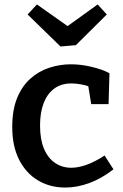

<svg xmlns="http://www.w3.org/2000/svg" viewBox="-20 -832 555 863"><path d="M273 11Q205 11 151 -21Q97 -53 66 -114Q35 -175 35 -261Q35 -338 57 -391.5Q79 -445 116.5 -478.5Q154 -512 201.5 -527.5Q249 -543 299 -543Q344 -543 392 -531.5Q440 -520 472 -503L468 -364H390L376 -450L386 -441Q367 -449 343.5 -453Q320 -457 301 -457Q255 -457 223.5 -433.5Q192 -410 176 -368Q160 -326 160 -268Q160 -206 177.5 -164Q195 -122 227 -100Q259 -78 300 -78Q333 -78 371 -92Q409 -106 450 -133L490 -71Q436 -29 381 -9Q326 11 273 11ZM419 -812 460 -767 321 -629 252 -623 104 -767 146 -812 326 -685 244 -686Z"/></svg>

Font: Bitter Thin SemiBold
Style: Regular
Weight: 600
Version: Version 2.002